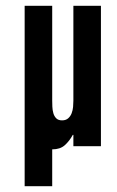

<svg xmlns="http://www.w3.org/2000/svg" viewBox="-20 -504 405 662"><path d="M65 138V-484H160V-157Q160 -148 160.5 -136Q161 -124 164 -113.5Q167 -103 174 -96Q181 -89 194 -89Q207 -89 215 -96Q223 -103 227 -113.5Q231 -124 232 -135.5Q233 -147 233 -157V-484H328V0H233V-39H231Q219 -17 203 -3Q187 11 160 11V138Z"/></svg>

Font: Osterbar
Style: Regular
Weight: 500
Width: 3
Designer: Peter Wiegel, Basierend auf Erbar schmal-halbfette Grotesk v. Jacob Erbar
Foundry: Peter Wiegel
Version: Version 1.0